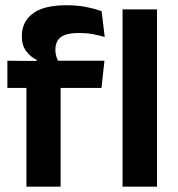

<svg xmlns="http://www.w3.org/2000/svg" viewBox="-20 -696 662 716"><path d="M228.5 -676.5Q267.5 -676.5 300.5 -670Q333.5 -663.5 359 -654L370.5 -558Q349 -564.5 325.8 -568.8Q302.5 -573 274.5 -573Q241 -573 221.8 -565.5Q202.5 -558 194.5 -544Q186.5 -530 186.5 -511V-509.5Q186.5 -496 190.5 -484Q194.5 -472 200 -462.5L116.5 -459.5V-473Q93.5 -484 77.5 -505.5Q61.5 -527 61.5 -559V-561.5Q61.5 -614.5 102.2 -645.5Q143 -676.5 228.5 -676.5ZM206 0H78.5V-433H206ZM358.5 -368H7.5V-469.5L131.5 -468.5L181.5 -469.5H369.5ZM565.5 0H437V-661H565.5Z"/></svg>

Font: Anek Malayalam SemiBold
Style: Regular
Weight: 600
Version: Version 1.003